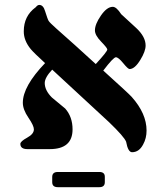

<svg xmlns="http://www.w3.org/2000/svg" viewBox="-20 -612 646 788"><path d="M427.7 -110.4Q385.7 -149.9 194.3 -326.2Q164.1 -294.4 163.6 -271.5Q163.6 -241.2 192.9 -211.9Q220.7 -189 247.6 -166.5Q277.8 -132.3 277.8 -81.1Q277.8 0 184.1 0H92.8Q63.5 0 63.5 -21.5Q63.5 -31.7 91.3 -46.9Q119.1 -62 119.1 -81.1Q119.1 -96.2 96.4 -129.4Q73.7 -162.6 73.7 -190.4Q73.7 -257.8 165 -353Q119.1 -395 106.4 -410.2Q77.1 -445.8 77.6 -483.9Q77.6 -545.9 125.5 -581.5L127 -582.5Q133.3 -591.3 141.1 -591.8Q157.7 -591.8 165 -566.4Q175.3 -533.2 179.7 -526.1Q184.1 -519 210.9 -495.1Q284.7 -430.2 373 -349.1Q419.9 -399.9 420.4 -408.7Q420.4 -415 395 -441.2Q369.6 -467.3 369.6 -487.3Q369.6 -512.7 394.3 -548.3Q418.9 -584 442.9 -584Q458 -584 477.5 -553.7L539.6 -496.6Q577.6 -460.9 577.6 -425.3Q577.6 -401.4 556.2 -366.7Q533.2 -328.6 511.7 -328.6Q505.4 -328.6 485.6 -352.8Q465.8 -377 455.6 -377Q445.3 -377 403.8 -322.3Q507.8 -228.5 520.5 -214.4Q581.5 -146 581.5 -76.2Q581.5 -44.4 567.4 -19Q550.8 12.7 522 12.7Q505.4 12.7 497.6 -30.3Q489.7 -50.8 427.7 -110.4ZM194.3 135.7V114.3Q194.3 93.8 217.3 93.8H387.7Q410.6 93.8 410.2 114.3V135.7Q410.2 156.2 387.7 156.2H217.3Q194.3 156.2 194.3 135.7Z"/></svg>

Font: Accordance
Style: Bold
Weight: 700
Version: Version 1.2 (build January 31, 2020) Miklal Software Solutio